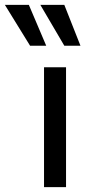

<svg xmlns="http://www.w3.org/2000/svg" viewBox="-119 -765 351 785"><path d="M61 0V-490H151V0ZM210 -578H144L46 -745H144ZM70 -578H4L-99 -745H-1Z"/></svg>

Font: Cabin Resolve
Style: Regular-Resolve
Weight: 400
Designer: Pablo Impallari
Foundry: Pablo Impallari. http://www.impallari.com Igino Marini. http://www.ikern.com
Version: Version 3.001